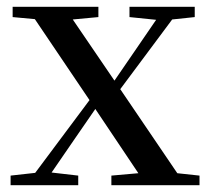

<svg xmlns="http://www.w3.org/2000/svg" viewBox="-20 -542 614 562"><path d="M359 -492 437 -484 374 -392 315 -306 193 -485 268 -492V-522H17V-492L82 -486L242 -249L83 -36L11 -28V0H209V-28L131 -37L199 -136L259 -223L385 -35L306 -28V0H564V-28L499 -35L332 -281L484 -485L550 -492V-522H359Z"/></svg>

Font: Source Han Serif SC Medium
Style: Regular
Weight: 500
Designer: Ryoko NISHIZUKA 西塚涼子 (kana & ideographs); Frank Grießhammer (Latin, Greek & Cyrillic); Wenlong ZHANG 张文龙 (bopomofo); San
Foundry: Adobe
Version: Version 2.003;hotconv 1.1.1;makeotfexe 2.6.0